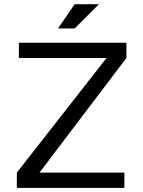

<svg xmlns="http://www.w3.org/2000/svg" viewBox="-20 -904 689 924"><path d="M588.4 -698.2V-625L169.9 -73.2H578.6V0H61V-73.2L492.7 -625H70.8V-698.2ZM339.4 -883.8H456.1L339.4 -767.1H259.3Z"/></svg>

Font: Sansation
Style: Regular
Weight: 400
Designer: Bernd Montag
Version: Version 1.301